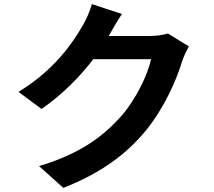

<svg xmlns="http://www.w3.org/2000/svg" viewBox="-20 -848 1040 934"><path d="M573 -780 427 -828C418 -794 397 -748 382 -723C332 -637 245 -508 70 -401L182 -318C280 -385 367 -473 434 -560H715C699 -485 641 -365 573 -287C486 -188 374 -101 170 -40L288 66C476 -8 597 -100 692 -216C782 -328 839 -461 866 -550C874 -575 888 -603 899 -622L797 -685C774 -678 741 -673 710 -673H509L512 -678C524 -700 550 -745 573 -780Z"/></svg>

Font: Noto Sans CJK SC
Style: Bold
Weight: 700
Designer: Ryoko NISHIZUKA 西塚涼子 (kana, bopomofo & ideographs); Paul D. Hunt (Latin, Greek & Cyrillic); Sandoll Communications 산돌커뮤니
Foundry: Adobe
Version: Version 2.004;hotconv 1.0.118;makeotfexe 2.5.65603